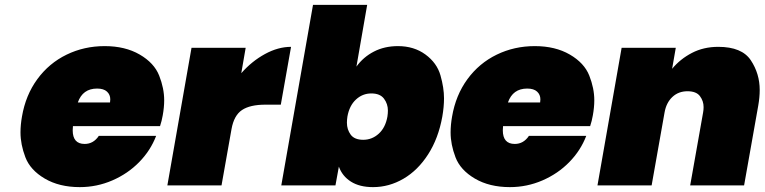

<svg xmlns="http://www.w3.org/2000/svg" viewBox="-20 -760 3134 787"><path d="M647 -287Q643 -264 636 -243H279Q278 -234 278 -226Q278 -170 327 -170Q363 -170 385 -203H620Q597 -143 550.5 -95.5Q504 -48 440.5 -20.5Q377 7 307 7Q223 7 163.5 -28Q104 -63 84 -115.5Q64 -168 64 -217Q64 -248 70 -282Q85 -370 133 -435.5Q181 -501 253 -536Q325 -571 409 -571Q493 -571 552.5 -536.5Q612 -502 632.5 -450Q653 -398 653 -349Q653 -320 647 -287ZM431 -340Q432 -347 432 -353Q432 -372 418.5 -384.5Q405 -397 378 -397Q319 -397 299 -340Z M969 -460Q1012 -509 1066 -538.5Q1120 -568 1173 -568L1131 -331H1068Q1005 -331 972 -309Q939 -287 929 -231L888 0H666L765 -564H987Z M1441 -487Q1469 -526 1512.5 -548.5Q1556 -571 1611 -571Q1677 -571 1724 -536.5Q1771 -502 1785.5 -451Q1800 -400 1800 -357Q1800 -322 1793 -282Q1777 -193 1735 -127.5Q1693 -62 1634 -27.5Q1575 7 1509 7Q1454 7 1418.5 -15.5Q1383 -38 1369 -77L1355 0H1133L1263 -740H1485ZM1568 -282Q1570 -295 1570 -307Q1570 -334 1554 -355.5Q1538 -377 1502 -377Q1466 -377 1439 -352Q1412 -327 1404 -282Q1402 -268 1402 -257Q1402 -229 1417.5 -208Q1433 -187 1469 -187Q1505 -187 1532.5 -212Q1560 -237 1568 -282Z M2410 -287Q2406 -264 2399 -243H2042Q2041 -234 2041 -226Q2041 -170 2090 -170Q2126 -170 2148 -203H2383Q2360 -143 2313.5 -95.5Q2267 -48 2203.5 -20.5Q2140 7 2070 7Q1986 7 1926.5 -28Q1867 -63 1847 -115.5Q1827 -168 1827 -217Q1827 -248 1833 -282Q1848 -370 1896 -435.5Q1944 -501 2016 -536Q2088 -571 2172 -571Q2256 -571 2315.5 -536.5Q2375 -502 2395.5 -450Q2416 -398 2416 -349Q2416 -320 2410 -287ZM2194 -340Q2195 -347 2195 -353Q2195 -372 2181.5 -384.5Q2168 -397 2141 -397Q2082 -397 2062 -340Z M2924 -568Q3021 -568 3057.5 -513Q3094 -458 3094 -391Q3094 -361 3088 -327L3030 0H2809L2862 -299Q2864 -310 2864 -321Q2864 -346 2849 -366Q2834 -386 2798 -386Q2761 -386 2736 -362.5Q2711 -339 2704 -299L2651 0H2429L2528 -564H2750L2735 -478Q2768 -518 2816 -543Q2864 -568 2924 -568Z"/></svg>

Font: Fz Poppins Black
Style: Italic
Weight: 900
Italic angle: -10°
Designer: Ninad Kale (Devanagari), Jonny Pinhorn (Latin)
Foundry: Indian Type Foundry
Version: Vit hóa bi Vntype.Com & FontZin.Com